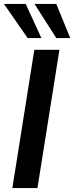

<svg xmlns="http://www.w3.org/2000/svg" viewBox="-25 -959 378 979"><path d="M38 0 150 -705H278L166 0ZM262 -765 151 -939H262L333 -765ZM116 -765 -5 -939H106L186 -765Z"/></svg>

Font: Nunito Sans
Style: Bold Italic
Weight: 700
Italic angle: -9°
Designer: Vernon Adams
Foundry: Vernon Adams
Version: Version 3.006; ttfautohint (v1.8.3)